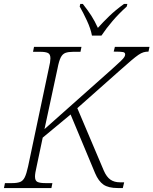

<svg xmlns="http://www.w3.org/2000/svg" viewBox="-35 -951 776 971"><path d="M-15 0 -10 -25H27Q51 -25 66 -30.5Q81 -36 90 -54Q99 -72 107 -109L212 -606Q216 -622 218 -635Q220 -648 220 -656Q220 -677 207.5 -683Q195 -689 169 -689H132L137 -714H377L372 -689H335Q311 -689 296 -683.5Q281 -678 272 -660Q263 -642 256 -605L190 -298L533 -603Q562 -629 576 -642.5Q590 -656 594 -663Q598 -670 598 -676Q598 -685 588 -687.5Q578 -690 540 -690L546 -714H721L716 -690Q702 -690 690.5 -686.5Q679 -683 665 -673.5Q651 -664 628 -644.5Q605 -625 568 -592L356 -404L490 -88Q504 -56 523.5 -42.5Q543 -29 572 -29H593L586 0H561Q513 0 488 -17.5Q463 -35 446 -75L322 -372L181 -255L150 -108Q142 -74 142 -58Q142 -37 154.5 -31Q167 -25 194 -25H230L225 0ZM430 -771Q424 -805 404.5 -847Q385 -889 368 -918L371 -931H384Q410 -898 427 -871.5Q444 -845 460 -810Q486 -839 517.5 -869.5Q549 -900 592 -931H609L606 -918Q566 -882 534 -844.5Q502 -807 478 -771Z"/></svg>

Font: Noto Serif ExtraLight
Style: Italic
Weight: 200
Italic angle: -12°
Designer: Monotype Design Team
Foundry: Monotype Imaging Inc.
Version: Version 2.014; ttfautohint (v1.8.4.7-5d5b)